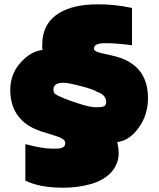

<svg xmlns="http://www.w3.org/2000/svg" viewBox="-20 -835 740 895"><path d="M274.9 40Q164.6 40 98.1 6.8V-163.1Q177.7 -142.1 223.6 -142.1Q224.1 -142.1 247.6 -142.3Q271 -142.6 280.3 -154.3Q284.2 -159.2 284.2 -169.2Q284.2 -179.2 273.2 -186.5Q262.2 -193.8 244.1 -200Q226.1 -206.1 203.1 -212.9Q146.5 -229 116.2 -247.6Q27.8 -302.7 27.8 -417Q28.3 -490.2 75.7 -543Q123 -595.7 177.7 -602.1Q176.8 -607.4 176.8 -613.3Q176.8 -619.1 176.8 -625Q176.8 -727.5 257.8 -775.4Q324.2 -814.9 436 -814.9Q437.5 -814.9 439 -814.9Q517.1 -814.9 595.2 -797.9V-624Q523.4 -633.8 470.7 -633.8Q418 -633.8 418 -608.9Q418 -600.1 428.7 -595.2Q439.5 -590.3 457.3 -586.2Q475.1 -582 498 -577.1Q550.3 -565.9 581.8 -546.6Q613.3 -527.3 630.9 -504.9Q669.9 -455.6 669.9 -377.7Q669.9 -299.8 626.5 -239.5Q583 -179.2 526.9 -172.9Q533.2 -143.1 533.2 -118.4Q533.2 -93.8 522.7 -69.6Q512.2 -45.4 494.1 -27.3Q459.5 7.3 400.6 23.7Q341.8 40 274.9 40ZM274.9 -449.2Q229 -449.2 229 -417Q229 -401.9 240 -395Q251 -388.2 259.3 -384.8Q267.6 -381.3 286.1 -373.5Q304.7 -365.7 352.8 -350.3Q400.9 -335 428 -335Q455.1 -335 465.1 -339.8Q475.1 -344.7 475.1 -359.4Q475.1 -393.6 429.2 -408.2Q420.4 -417 359.4 -433.1Q298.3 -449.2 274.9 -449.2Z"/></svg>

Font: Fz Rammetto One
Style: Regular
Weight: 400
Designer: Vernon Adams
Foundry: Vernon Adams
Version: Vit hóa bi c Thuy @ FontZin.Com